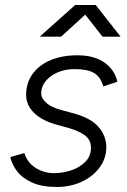

<svg xmlns="http://www.w3.org/2000/svg" viewBox="-20 -732 506 764"><path d="M205 12Q147 12 108 -5.5Q69 -23 48 -50.5Q27 -78 21 -107L77 -123Q88 -86 121 -64.5Q154 -43 195 -43Q230 -43 264 -54.5Q298 -66 320 -88.5Q342 -111 342 -145Q342 -174 319.5 -192Q297 -210 252 -223L205 -236Q147 -252 115.5 -283Q84 -314 84 -354Q84 -402 109.5 -437.5Q135 -473 181 -492.5Q227 -512 288 -512Q354 -512 395 -483.5Q436 -455 447 -407L391 -388Q380 -427 353.5 -442Q327 -457 278 -457Q222 -457 183 -429Q144 -401 144 -360Q144 -341 164.5 -322.5Q185 -304 228 -293L269 -282Q341 -263 372 -227Q403 -191 403 -147Q403 -101 376 -65Q349 -29 304.5 -8.5Q260 12 205 12ZM138 -586 279 -712H360V-711L223 -586ZM388 -586 289 -712H291H361L460 -586Z"/></svg>

Font: Figtree Light Light
Style: Italic
Weight: 300
Italic angle: -9.5°
Version: Version 2.000